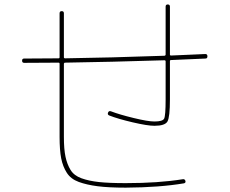

<svg xmlns="http://www.w3.org/2000/svg" viewBox="-20 -820 1040 870"><path d="M89.8 -535.2Q80.1 -535.2 80.1 -544.9Q80.1 -554.7 88.9 -554.7Q192.4 -554.7 245.1 -555.7Q250 -555.7 250 -560.5V-759.8Q250 -769.5 259.8 -769.5Q269.5 -769.5 269.5 -759.8V-560.5Q269.5 -555.7 275.4 -555.7Q477.5 -558.6 724.6 -567.4Q729.5 -567.4 730.5 -572.3V-790Q730.5 -799.8 740.2 -799.8Q750 -799.8 750 -790V-573.2Q750 -568.4 754.9 -568.4Q782.2 -569.3 833.5 -571.8Q884.8 -574.2 910.2 -575.2Q919.9 -575.2 919.9 -564.9Q919.9 -554.7 911.1 -554.7Q884.8 -553.7 833 -551.3Q781.2 -548.8 754.9 -547.9Q750 -547.9 750 -543V-370.1Q750 -289.1 738.8 -269.5Q727.5 -250 679.7 -250Q648.4 -250 581.5 -265.6Q514.6 -281.2 474.6 -296.9Q465.8 -300.8 469.7 -310.1Q473.6 -319.3 483.4 -315.4Q521.5 -300.8 585.9 -285.2Q650.4 -269.5 679.7 -269.5Q716.8 -269.5 723.6 -282.2Q730.5 -294.9 730.5 -370.1V-542Q730.5 -546.9 724.6 -546.9Q476.6 -539.1 275.4 -536.1Q270.5 -536.1 269.5 -531.2V-200.2Q269.5 -143.6 276.9 -109.4Q284.2 -75.2 299.8 -49.8Q315.4 -24.4 349.1 -12.2Q382.8 0 428.7 4.9Q474.6 9.8 549.8 9.8Q698.2 9.8 807.6 -7.8Q817.4 -9.8 820.3 0Q822.3 8.8 813.5 10.7Q703.1 29.3 549.8 30.3Q471.7 30.3 422.4 23.9Q373 17.6 336.9 4.4Q300.8 -8.8 282.7 -37.1Q264.6 -65.4 257.3 -102.5Q250 -139.6 250 -200.2V-531.2Q250 -536.1 245.1 -536.1Q192.4 -535.2 89.8 -535.2Z"/></svg>

Font: Rounded Mgen+ 1mn thin
Style: Regular
Weight: 100
Designer: [Source Han Sans]
Ryoko NISHIZUKA  (kana & ideographs); Paul D. Hunt (Latin, Greek & Cyrillic); Wenlong ZHANG  (bopomofo
Version: Version 1.059.20150602